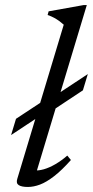

<svg xmlns="http://www.w3.org/2000/svg" viewBox="-20 -732 368 762"><path d="M43.5 -260.5 155 -334 184.5 -343 328.5 -438 309 -373.5 174.5 -284.5 146.5 -277 24 -196ZM233 -634Q224 -642 214.8 -648.8Q205.5 -655.5 194.5 -661.5Q183.5 -667.5 169 -672.5L173 -687L312.5 -712H324.5L122 -40.5L115 -56Q132 -54 154 -60.2Q176 -66.5 200 -80.5Q224 -94.5 247 -114.5L261.5 -97Q225 -56 194.5 -32.5Q164 -9 138.8 0.5Q113.5 10 90.5 10Q66 10 54.5 2.8Q43 -4.5 48.5 -22Z"/></svg>

Font: Newsreader 17pt
Style: Italic
Weight: 400
Italic angle: -17°
Version: Version 1.003